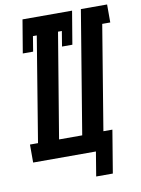

<svg xmlns="http://www.w3.org/2000/svg" viewBox="-94 -798 724 988"><g transform="rotate(-10 268.0 -304.0)"><path d="M327 127 348 0H20V-94H62L152 -641H132L119 -562H65L94 -735H353L324 -562H270L283 -641H263L172 -94H293L399 -735H536V-641H494L404 -96H451L414 127Z"/></g></svg>

Font: Iosevka Slab Oblique
Style: Bold
Weight: 700
Italic angle: -9°
Monospace: yes
Designer: Belleve Invis
Foundry: Belleve Invis
Version: Version 11.1.1; ttfautohint (v1.8.3)